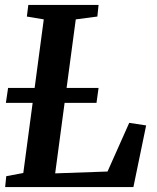

<svg xmlns="http://www.w3.org/2000/svg" viewBox="-20 -763 640 783"><path d="M1 0 5.5 -44.5 75 -57.5 158.5 -684 89.5 -695.5 95.5 -743H382L377 -695.5L289 -684L205 -56L418.5 -63.5L507 -262L576 -251.5L524 0ZM4 -343.5 13 -404.5H382L373.5 -343.5Z"/></svg>

Font: Merriweather SemiBold
Style: Italic
Weight: 600
Italic angle: -7.8°
Version: Version 2.101